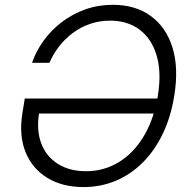

<svg xmlns="http://www.w3.org/2000/svg" viewBox="-20 -757 783 787"><path d="M322.3 9.8Q236.3 9.8 174.6 -27.6Q112.8 -64.9 85 -132.8Q57.1 -200.7 71.8 -293L81.5 -353H651.9L641.6 -291.5H117.7L140.6 -296.9Q128.4 -222.7 149.4 -168.5Q170.4 -114.3 218 -84.7Q265.6 -55.2 332.5 -55.2Q406.2 -55.2 467 -92.3Q527.8 -129.4 569.3 -198.7Q610.8 -268.1 627 -364.3Q642.6 -461.4 621.8 -530.3Q601.1 -599.1 551.8 -635.7Q502.4 -672.4 431.6 -672.4Q387.2 -672.4 348.6 -658.9Q310.1 -645.5 278.1 -621.6Q246.1 -597.7 222.2 -566.7Q198.2 -535.6 182.6 -499.5H111.3Q127.9 -547.9 159.2 -590.8Q190.4 -633.8 233.6 -666.7Q276.9 -699.7 329.8 -718.5Q382.8 -737.3 442.4 -737.3Q535.2 -737.3 598.1 -691.4Q661.1 -645.5 687 -562Q712.9 -478.5 694.3 -364.7Q680.7 -278.8 647.7 -209.7Q614.7 -140.6 565.9 -91.6Q517.1 -42.5 455.3 -16.4Q393.6 9.8 322.3 9.8Z"/></svg>

Font: Inter Light
Style: Italic
Weight: 300
Italic angle: -9.3988°
Designer: Rasmus Andersson
Foundry: rsms
Version: Version 4.001;git-66647c0bb